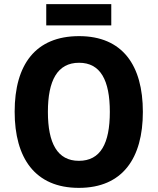

<svg xmlns="http://www.w3.org/2000/svg" viewBox="-20 -900 764 930"><path d="M519 -880H204V-777H519ZM672 -358C672 -583 574 -725 363 -725C152 -725 51 -587 51 -359C51 -134 150 10 362 10C574 10 672 -134 672 -358ZM212 -358C212 -510 258 -596 363 -596C467 -596 512 -511 512 -358C512 -205 467 -121 362 -121C258 -121 212 -206 212 -358Z"/></svg>

Font: Noto Sans Armenian SemiCondensed Medium
Style: Regular
Weight: 500
Width: 4
Designer: Monotype Design Team
Foundry: Monotype Imaging Inc.
Version: Version 2.008